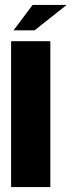

<svg xmlns="http://www.w3.org/2000/svg" viewBox="-20 -758 290 778"><path d="M25 0V-591H184V0ZM35 -635 112 -738H250L120 -635Z"/></svg>

Font: Alumni Sans Thin Black
Style: Regular
Weight: 900
Version: Version 1.018